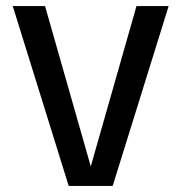

<svg xmlns="http://www.w3.org/2000/svg" viewBox="-20 -613 606 633"><path d="M206.5 0H351.5L536 -593H430L279 -63.5H279.5L128.5 -593H22Z"/></svg>

Font: Anybody UltraCondensed Thin
Style: Regular
Weight: 400
Version: Version 1.111